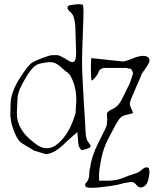

<svg xmlns="http://www.w3.org/2000/svg" viewBox="-20 -695 765 915"><path d="M608.4 -361.3Q603.5 -368.2 598.6 -368.2H590.8L585 -371.1H473.6L471.7 -370.1Q454.1 -366.2 450.2 -353.5Q446.3 -340.8 435.5 -327.6Q424.8 -314.5 417 -310.5Q413.1 -324.2 413.1 -364.3Q413.1 -404.3 415 -418L563.5 -402.3H565.4Q578.1 -402.3 609.9 -415.5Q641.6 -428.7 661.1 -428.7Q692.4 -428.7 692.4 -405.3Q692.4 -396.5 676.8 -374L653.3 -339.8H654.3Q653.3 -335 626 -273.4Q598.6 -211.9 598.6 -202.1Q598.6 -192.4 605.5 -177.7Q612.3 -163.1 614.3 -157.2Q610.4 -153.3 587.9 -148.9Q565.4 -144.5 555.7 -135.7Q545.9 -127 532.2 -102.5Q518.6 -78.1 495.1 -32.2Q471.7 13.7 461.9 64.9Q452.1 116.2 452.1 135.7V166H497.1Q534.2 166 567.4 152.3Q600.6 138.7 620.1 133.3Q639.6 127.9 654.3 115.2Q668.9 102.5 677.7 102.5Q686.5 102.5 689.5 106.4L692.4 123Q692.4 134.8 687.5 157.7Q682.6 180.7 671.9 189.5Q661.1 198.2 651.4 198.2H647.5Q637.7 197.3 628.9 185.1Q620.1 172.9 604.5 171.9L569.3 177.7Q548.8 185.5 495.6 192.9Q442.4 200.2 418.9 200.2Q395.5 200.2 389.6 195.3Q385.7 191.4 385.7 186Q385.7 180.7 388.7 178.2Q391.6 175.8 393.6 173.3Q395.5 170.9 397.5 166.5Q399.4 162.1 401.4 158.2Q403.3 154.3 404.3 147.5Q405.3 139.6 405.3 135.7Q405.3 116.2 409.2 107.4Q416 48.8 450.7 -18.6Q485.4 -85.9 488.3 -96.7L491.2 -126Q489.3 -137.7 489.3 -150.4Q489.3 -163.1 511.7 -172.9Q534.2 -182.6 546.9 -199.7Q559.6 -216.8 572.3 -244.6Q585 -272.5 591.8 -284.2Q598.6 -295.9 600.6 -303.7L614.3 -345.7ZM343.8 -215.3Q343.8 -265.1 330.1 -301.8Q316.4 -338.4 305.2 -346.2Q293.9 -354 269 -376.5Q244.1 -398.9 220.7 -398.9Q197.3 -398.9 164.1 -390.1Q128.9 -380.4 80.1 -282.7Q64.5 -251.5 63.5 -225.1L60.5 -159.7V-152.8Q60.5 -77.6 138.7 -18.1Q171.9 11.2 202.1 11.2Q202.1 11.2 203.1 11.2Q232.4 11.2 256.8 -11.2Q307.6 -55.2 333 -134.3Q336.9 -147 339.8 -153.8ZM29.3 -143.1 30.3 -195.8 31.2 -213.4Q36.1 -262.2 75.2 -323.7Q114.3 -385.3 133.3 -396.5Q152.3 -407.7 185.1 -419.9Q217.8 -432.1 229.5 -432.1H253.9Q261.7 -432.1 289.1 -416.5Q316.4 -398.9 322.3 -398.9Q323.2 -398.9 324.2 -398.9Q329.1 -398.9 332 -400.9Q335.9 -402.8 337.9 -407.7Q339.8 -412.6 340.8 -417.5Q341.8 -422.4 342.3 -429.7Q342.8 -437 342.8 -441.9L338.9 -570.8Q335 -620.6 318.4 -634.8Q301.8 -648.9 301.8 -655.8V-659.7Q302.7 -666.5 313.5 -670.4L351.6 -675.3Q368.2 -674.3 375 -672.4Q377.9 -662.6 377.9 -637.7Q377.9 -612.8 375.5 -556.6Q373 -500.5 372.1 -456.5Q371.1 -427.2 371.1 -407.7Q371.1 -407.7 371.1 -389.2Q371.1 -365.7 373.5 -318.4Q376 -271 377.4 -243.2Q378.9 -215.3 382.8 -155.3Q386.7 -95.2 388.2 -63.5Q389.6 -31.7 399.9 -18.6Q410.2 -5.4 412.1 -0.5L410.2 6.3Q406.2 10.3 392.6 15.1L369.1 21Q366.2 19 359.9 9.8Q353.5 0.5 352.5 -19L348.6 -65.9L295.9 -19Q241.2 37.6 198.2 39.6L142.6 22.9L87.9 -10.3Q57.6 -24.9 34.2 -108.9Z"/></svg>

Font: Drukaatie burti
Style: Thin
Weight: 100
Version: Version 0.14